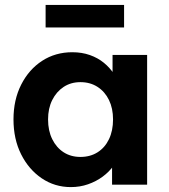

<svg xmlns="http://www.w3.org/2000/svg" viewBox="-20 -753 691 783"><path d="M35 -266Q35 -346 66.5 -408Q98 -470 152 -505Q206 -540 275 -540Q314 -540 346.5 -528.5Q379 -517 403.5 -497Q428 -477 445 -451Q462 -425 469 -395L439 -400V-529H580V0H437V-127L469 -130Q461 -102 443 -77Q425 -52 398.5 -32.5Q372 -13 339 -1.5Q306 10 269 10Q203 10 150 -26Q97 -62 66 -124Q35 -186 35 -266ZM441 -266Q441 -311 424.5 -345Q408 -379 378 -398.5Q348 -418 308 -418Q269 -418 239.5 -398.5Q210 -379 193 -345Q176 -311 176 -266Q176 -220 193 -185.5Q210 -151 239.5 -132Q269 -113 308 -113Q348 -113 378 -132Q408 -151 424.5 -185.5Q441 -220 441 -266ZM166 -641V-733H486V-641Z"/></svg>

Font: Mach SemiBold
Style: Regular
Weight: 600
Version: Version 1.002